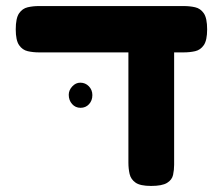

<svg xmlns="http://www.w3.org/2000/svg" viewBox="-20 -605 737 634"><path d="M109 -432Q89 -432 71.5 -436Q54 -440 43 -456Q32 -472 32 -508Q32 -545 43 -561Q54 -577 71.5 -581Q89 -585 108 -585H587Q607 -585 624.5 -581Q642 -577 653 -561Q664 -545 664 -508Q664 -472 653 -456Q642 -440 624.5 -436Q607 -432 586 -432ZM479 9Q443 9 427.5 -2Q412 -13 408 -30.5Q404 -48 404 -68V-469L555 -456V-61Q555 -44 551.5 -27.5Q548 -11 531.5 -1Q515 9 479 9ZM246 -249Q229 -249 218 -261.5Q207 -274 207 -292Q207 -307 218.5 -319.5Q230 -332 245 -332Q262 -332 273.5 -320Q285 -308 285 -291Q285 -273 274 -261Q263 -249 246 -249Z"/></svg>

Font: Fredoka SemiExpanded SemiBold
Style: Regular
Weight: 600
Width: 6
Designer: Ben Nathan
Foundry: Milena B. Brandão, Ben Nathan
Version: Version 2.001